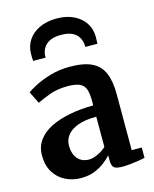

<svg xmlns="http://www.w3.org/2000/svg" viewBox="-124 -913 807 1006"><g transform="rotate(-15 279.5 -409.5)"><path d="M190 11Q145 11 106.5 -8Q68 -27 44.8 -64.5Q21.5 -102 21.5 -156.5Q21.5 -203.5 47 -238.2Q72.5 -273 117.5 -295.2Q162.5 -317.5 221.8 -328.8Q281 -340 349 -340.5V-366Q349 -404.5 341 -427.8Q333 -451 310.5 -461.8Q288 -472.5 245 -472.5Q187 -472.5 144 -456Q101 -439.5 77 -427.5L45 -492.5Q57 -502.5 91.2 -520.5Q125.5 -538.5 174.8 -553.2Q224 -568 281.5 -568Q358 -568 401.8 -546.2Q445.5 -524.5 464.2 -479.8Q483 -435 483 -366V-61.5H537.5V-5.5Q526 -2.5 504.5 1Q483 4.5 458.8 7Q434.5 9.5 414.5 9.5Q380.5 9.5 368.8 -0.5Q357 -10.5 357 -41V-67.5Q344.5 -53 321 -34.2Q297.5 -15.5 264.5 -2.2Q231.5 11 190 11ZM255 -72Q276.5 -72 303 -84.5Q329.5 -97 349 -115V-279Q286.5 -279 247.2 -264Q208 -249 189.8 -224.5Q171.5 -200 171.5 -170.5Q171.5 -138 182.2 -116Q193 -94 211.8 -83Q230.5 -72 255 -72ZM281 -830Q333.5 -830 372.8 -811Q412 -792 433.5 -759.2Q455 -726.5 455 -683.5Q455 -675.5 454.5 -664.5Q454 -653.5 454 -647H388.5Q388.5 -650.5 388.2 -655.5Q388 -660.5 387 -666Q384.5 -684.5 374 -701.8Q363.5 -719 341 -730Q318.5 -741 281 -741Q243 -741 220.5 -729.8Q198 -718.5 187.2 -701.5Q176.5 -684.5 173.5 -665.5Q173 -660.5 172.8 -655.5Q172.5 -650.5 172.5 -647H106Q104.5 -653.5 104.2 -664.5Q104 -675.5 104 -684.5Q104 -726.5 125.5 -759.2Q147 -792 186.8 -811Q226.5 -830 281 -830Z"/></g></svg>

Font: Merriweather Light 18pt
Style: Bold
Weight: 700
Version: Version 2.100